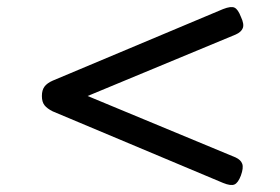

<svg xmlns="http://www.w3.org/2000/svg" viewBox="-20 -724 803 550"><path d="M619 -200 131 -405Q115 -413 107.5 -422.5Q100 -432 100 -449Q100 -466 107.5 -476Q115 -486 131 -493L619 -698Q642 -707 652 -702Q662 -697 670 -676Q680 -655 675.5 -643.5Q671 -632 655 -625L231 -449L655 -273Q670 -266 674 -254.5Q678 -243 670 -221Q662 -200 651.5 -195.5Q641 -191 619 -200Z"/></svg>

Font: Playwrite ES Deco
Style: Regular
Weight: 400
Designer: Veronika Burian, José Scaglione
Foundry: TypeTogether
Version: Version 1.002